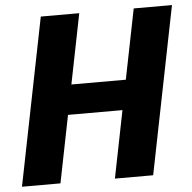

<svg xmlns="http://www.w3.org/2000/svg" viewBox="-51 -762 812 813"><g transform="rotate(-5 354.5 -355.5)"><path d="M567.4 0H404.8L461.9 -286.1H230.5L173.3 0H9.8L151.9 -710.9H315.4L255.9 -413.1H487.3L546.9 -710.9H709.5Z"/></g></svg>

Font: Roboto-BlackItalic
Style: Italic
Weight: 900
Italic angle: -12°
Designer: Google
Version: Version 1.100141; 2013